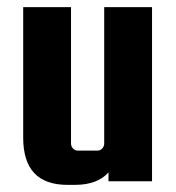

<svg xmlns="http://www.w3.org/2000/svg" viewBox="-20 -508 492 538"><path d="M272 -488H406V0H284V-25Q253 10 190 10H169Q45 10 45 -122V-488H179V-106Q179 -98 184.5 -92Q190 -86 198 -86H253Q261 -86 266.5 -92Q272 -98 272 -106Z"/></svg>

Font: Squada One
Style: Regular
Weight: 400
Version: Version 1.001